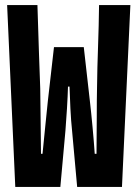

<svg xmlns="http://www.w3.org/2000/svg" viewBox="-20 -734 540 754"><path d="M40 0H217L237 -221Q240 -258 243 -307.5Q246 -357 247 -394H253Q254 -357 256.5 -307.5Q259 -258 263 -221L283 0H459L492 -714H369Q368 -632 365 -550.5Q362 -469 361 -387Q360 -344 360 -273.5Q360 -203 359 -130H352Q349 -175 343.5 -234.5Q338 -294 333 -337L309 -549H192L168 -338Q164 -304 158 -240.5Q152 -177 147 -130H141Q140 -197 139.5 -264.5Q139 -332 138 -386Q136 -434 133 -526.5Q130 -619 127 -714H8Z"/></svg>

Font: Noto Sans Mono Condensed Extra
Style: Regular
Weight: 800
Width: 3
Designer: Monotype Design Team
Foundry: Monotype Imaging Inc.
Version: Version 1.900